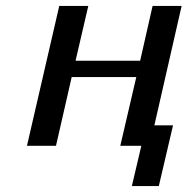

<svg xmlns="http://www.w3.org/2000/svg" viewBox="-20 -492 633 648"><path d="M71 0 180 -472H278L235 -287H453L495 -472H593L501 -69H564L516 136H425L457 0H386L440 -232H222L169 0Z"/></svg>

Font: Coval
Style: Medium Italic
Weight: 500
Foundry: Context Ltd
Version: Version 001.000